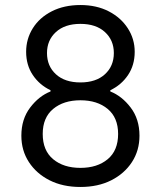

<svg xmlns="http://www.w3.org/2000/svg" viewBox="-20 -732 640 764"><path d="M300 12Q230 12 177.5 -14.5Q125 -41 95 -87Q65 -133 65 -192Q65 -258 100 -304Q135 -350 181 -368V-373Q137 -394 110.5 -433.5Q84 -473 84 -526Q84 -577 110.5 -619.5Q137 -662 186 -687Q235 -712 300 -712Q364 -712 412.5 -687Q461 -662 488.5 -619.5Q516 -577 516 -526Q516 -473 489.5 -433.5Q463 -394 419 -373V-368Q465 -350 500 -304Q535 -258 535 -192Q535 -133 505 -87Q475 -41 422.5 -14.5Q370 12 300 12ZM300 -404Q362 -404 397.5 -436.5Q433 -469 433 -521Q433 -572 397.5 -604.5Q362 -637 300 -637Q238 -637 202.5 -604.5Q167 -572 167 -521Q167 -469 202.5 -436.5Q238 -404 300 -404ZM300 -64Q367 -64 408.5 -98.5Q450 -133 450 -199Q450 -264 408.5 -298.5Q367 -333 300 -333Q233 -333 191.5 -298.5Q150 -264 150 -199Q150 -133 191.5 -98.5Q233 -64 300 -64Z"/></svg>

Font: DM Mono
Style: Regular
Weight: 400
Designer: Colophon Foundry
Foundry: Colophon Foundry
Version: Version 1.000; ttfautohint (v1.8.2.53-6de2)